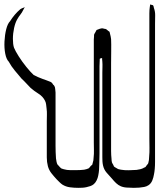

<svg xmlns="http://www.w3.org/2000/svg" viewBox="-34 -678 763 878"><path d="M675 -569V5Q675 27 675 62Q675 97 670 120Q668 133 662.5 147Q657 161 645 169Q636 175 625 177Q614 179 603 180Q591 181 578 181Q565 181 553 180Q534 180 519 174Q507 169 497 159.5Q487 150 479 140Q466 126 453.5 111.5Q441 97 437 78Q435 69 434.5 59.5Q434 50 434 41V-346Q434 -359 434.5 -371Q435 -383 434 -396Q434 -399 433.5 -401.5Q433 -404 433 -407Q433 -412 433 -412Q432 -413 427.5 -411.5Q423 -410 423 -410Q422 -409 422 -406Q422 -403 422 -402Q422 -395 421.5 -388.5Q421 -382 421 -375V-20Q421 2 421 25Q421 48 420 71Q420 84 419 98Q418 112 415 126Q413 136 408 146.5Q403 157 395 164Q388 170 379 173Q370 176 361 178Q352 180 342.5 180.5Q333 181 324 181Q305 181 286 178.5Q267 176 251 166Q244 161 237.5 154.5Q231 148 225 142Q212 128 201 114Q190 100 185 82Q180 63 180 42Q180 21 180 2V-123Q180 -138 180.5 -152.5Q181 -167 179 -182Q178 -190 177 -199.5Q176 -209 172 -217Q162 -237 142 -249.5Q122 -262 106 -276Q96 -286 86 -297Q76 -308 65 -318Q49 -337 33.5 -355.5Q18 -374 6 -396Q-5 -407 -10 -432.5Q-15 -458 -13.5 -488.5Q-12 -519 -5.5 -544.5Q1 -570 12 -581Q32 -613 59 -636Q67 -641 74 -643Q79 -645 79 -645Q80 -644 79 -644Q78 -644 78 -643L72 -632Q67 -621 59 -611Q51 -601 45 -590Q36 -575 30.5 -550Q25 -525 25 -500Q25 -475 30 -460Q36 -445 51.5 -420.5Q67 -396 86 -372.5Q105 -349 120 -335Q139 -325 161 -317Q169 -314 176.5 -311.5Q184 -309 191 -306Q193 -305 196 -304Q199 -303 201 -301Q203 -300 205.5 -296.5Q208 -293 209 -291Q211 -290 212.5 -288Q214 -286 215 -284Q218 -279 218.5 -270.5Q219 -262 220 -255V-11Q220 3 220.5 17.5Q221 32 222 46Q223 53 224.5 61.5Q226 70 230 76Q231 77 233 78.5Q235 80 236 82Q238 84 240.5 87Q243 90 246 92Q248 93 251.5 94Q255 95 258 96Q272 100 287 100Q302 100 316 100Q325 100 334 99.5Q343 99 351 98Q356 97 361.5 95.5Q367 94 371 92Q374 90 376.5 86.5Q379 83 381 81L388 75Q389 73 389 71Q389 69 390 67Q392 61 393 55.5Q394 50 394 43Q396 26 395.5 8.5Q395 -9 395 -26V-484Q395 -491 395 -497.5Q395 -504 396 -511Q396 -513 396 -516.5Q396 -520 397 -522Q399 -526 401.5 -529.5Q404 -533 405 -536Q406 -538 406.5 -539Q407 -540 408 -541L416 -544Q419 -545 422.5 -546.5Q426 -548 429 -548Q433 -549 437 -548Q441 -547 445 -546Q449 -546 450 -545Q453 -544 456 -541Q459 -538 462 -536Q463 -535 464.5 -534.5Q466 -534 467 -532Q468 -531 468 -528.5Q468 -526 469 -524Q471 -517 472 -511.5Q473 -506 474 -499Q475 -477 474.5 -444Q474 -411 474 -388V12Q474 21 474.5 30.5Q475 40 476 49Q476 53 476.5 57Q477 61 478 65Q479 68 481 71Q483 74 484 76Q485 77 485.5 79.5Q486 82 487 83Q490 86 494 88Q497 89 500 91.5Q503 94 506 95Q508 96 512 96.5Q516 97 519 98Q536 101 555 100.5Q574 100 590 99Q608 97 621 91Q623 89 626.5 88Q630 87 631 86Q633 84 634 82Q635 80 636 79Q638 76 640.5 73.5Q643 71 644 68Q646 62 647 54Q648 46 648 39Q650 18 649.5 -2.5Q649 -23 649 -44V-617Q649 -625 649.5 -632Q650 -639 651 -646Q652 -648 652 -652Q652 -656 653 -657Q655 -658 656 -657Q657 -656 658 -656Q660 -655 662.5 -655Q665 -655 666 -653Q668 -652 668.5 -647.5Q669 -643 670 -641Q676 -625 675.5 -606.5Q675 -588 675 -569Z"/></svg>

Font: Rubik Vinyl
Style: Regular
Weight: 400
Designer: Hubert and Fischer, NaN
Foundry: Hubert and Fischer, NaN
Version: Version 2.200